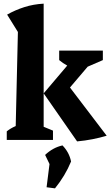

<svg xmlns="http://www.w3.org/2000/svg" viewBox="-20 -766 604 1051"><path d="M17 0V-47Q27 -55 38.5 -62Q50 -69 66 -76L78 -591L19 -686Q63 -711 113 -727Q163 -743 219 -746V-72L270 -51V0ZM402 8 219 -255 348 -407Q324 -420 304 -437V-489H543V-437L460 -401L363 -287L564 -23Q527 -12 486.5 -4Q446 4 402 8ZM235 259 251 132 227 82Q269 42 322 30Q359 68 369 118Q337 196 281 265Z"/></svg>

Font: Piazzolla
Style: Bold
Weight: 700
Designer: Juan Pablo del Peral
Foundry: Huerta Tipografica
Version: Version 1.330